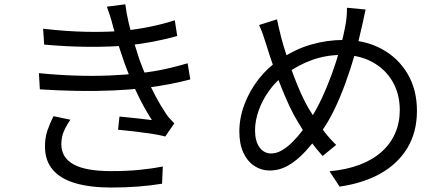

<svg xmlns="http://www.w3.org/2000/svg" viewBox="-20 -818 2040 887"><path d="M179.2 -685.4Q283.6 -673 379.3 -671.1Q475 -669.2 551.7 -676Q613.4 -682.3 673.6 -694.6Q733.8 -706.9 787.6 -724.4L798.7 -651.7Q749.6 -637.5 689.2 -625.9Q628.8 -614.3 568.7 -608.1Q492.5 -601.2 392.1 -601.7Q291.8 -602.2 184.1 -612ZM159.7 -480.1Q245.4 -471.5 328.1 -468.8Q410.8 -466.1 485.1 -469.2Q559.5 -472.3 617.4 -479.1Q688.8 -486.7 747.8 -500Q806.8 -513.4 846.7 -525.7L859.1 -451.1Q818.2 -440.1 763 -429.3Q707.8 -418.6 644.8 -411Q583.2 -403.8 503.9 -400.2Q424.6 -396.6 337.5 -398.1Q250.4 -399.6 164.1 -405.2ZM501.5 -698.4Q496 -720.9 488.7 -743.5Q481.5 -766 473.7 -787.2L558.9 -798.1Q564.1 -756.3 574.9 -710.7Q585.7 -665 599.1 -621.6Q612.4 -578.2 624.2 -542.7Q638.2 -503.9 657.1 -460.1Q676 -416.3 699 -373Q722 -329.7 747.9 -291.2Q755.8 -279.5 765.2 -269.1Q774.6 -258.6 785.3 -248.3L743.6 -187.4Q715.6 -194.9 677.7 -200.6Q639.8 -206.3 600.1 -210.9Q560.4 -215.4 525.4 -218.8L532 -279.6Q572 -275.7 615.2 -271.1Q658.3 -266.5 681.8 -263.2Q640.3 -327.6 608.7 -396.8Q577 -466 555.1 -526.8Q543.1 -561 533.5 -590.6Q523.8 -620.2 516.2 -647Q508.5 -673.8 501.5 -698.4ZM305.2 -264.9Q287.2 -239.1 275.3 -212.3Q263.4 -185.5 263.4 -151.7Q263.4 -89.9 319.7 -58.7Q376.1 -27.5 493.7 -27.5Q563.5 -27.5 620.8 -32.9Q678 -38.3 732.2 -48.9L728.7 30.7Q676.7 39.3 618 43.8Q559.2 48.4 495 48.4Q397 48.4 328.7 28.5Q260.4 8.5 224.5 -32.9Q188.6 -74.4 187.8 -138.4Q187.4 -181.2 198.9 -214.6Q210.3 -248 227.1 -281.3Z M1669 -774.1Q1666.3 -762 1663.1 -747.5Q1659.9 -733 1657.2 -719.1Q1654.6 -705.2 1651.8 -695.5Q1638.5 -633.2 1618.9 -565.9Q1599.3 -498.5 1575.3 -432.6Q1551.3 -366.6 1523.6 -309.8Q1495.9 -253 1465.6 -211.1Q1427.8 -158.6 1389.7 -117.5Q1351.5 -76.4 1311.4 -53.4Q1271.2 -30.3 1225.2 -30.3Q1187.7 -30.3 1155.7 -51Q1123.7 -71.6 1104.7 -111.9Q1085.7 -152.2 1085.7 -210.4Q1085.7 -273.3 1109.3 -335.9Q1132.9 -398.5 1174.2 -451.7Q1215.6 -504.9 1268.4 -540.3Q1342.3 -590.8 1417 -612.1Q1491.7 -633.5 1568.2 -633.5Q1666.3 -633.5 1742.8 -592.1Q1819.3 -550.8 1862.8 -477.3Q1906.2 -403.8 1906.2 -306.2Q1906.2 -206.9 1861.5 -133.5Q1816.7 -60.1 1736.4 -15.6Q1656.2 28.9 1548.9 44L1502.2 -26.8Q1580.5 -33.8 1641.2 -56.8Q1701.9 -79.8 1743.2 -116.9Q1784.5 -153.9 1805.7 -202.8Q1826.9 -251.6 1826.9 -309.3Q1826.9 -383.4 1793.8 -440.8Q1760.7 -498.1 1700.5 -531.2Q1640.4 -564.3 1560 -564.3Q1487.1 -564.3 1421.6 -540.9Q1356.1 -517.4 1297.4 -473.9Q1255.5 -443.6 1224 -400Q1192.5 -356.4 1175.3 -308.5Q1158.2 -260.6 1158.2 -215.5Q1158.2 -166.4 1178.7 -137.7Q1199.3 -109 1232.9 -109Q1257.2 -109 1282.1 -123.4Q1307 -137.8 1331.1 -161.8Q1355.2 -185.8 1377.4 -215.3Q1399.5 -244.8 1418.3 -275Q1443.2 -313.9 1467.2 -365.1Q1491.2 -416.2 1512.5 -474.7Q1533.8 -533.3 1550.5 -592.5Q1567.2 -651.7 1576.6 -706.1Q1579.8 -721.1 1581.5 -743.3Q1583.2 -765.4 1582.8 -782.2ZM1259.6 -728.6Q1263.9 -707.9 1269.4 -684.7Q1274.9 -661.4 1280.3 -640.2Q1289.9 -603.8 1304.8 -559Q1319.7 -514.3 1336.6 -468.9Q1353.5 -423.6 1371.3 -384.5Q1389.2 -345.4 1404.8 -318.6Q1430.8 -275.1 1464 -229Q1497.2 -182.8 1533 -148.6L1470.4 -97.3Q1440.2 -130.9 1412 -169Q1383.8 -207.1 1355.7 -255.6Q1337.4 -284.9 1317.9 -326.3Q1298.5 -367.7 1279.1 -416Q1259.6 -464.3 1242 -514.6Q1224.3 -565 1210.2 -611.5Q1203 -635.7 1194.6 -659.3Q1186.1 -683 1176.8 -702.4Z"/></svg>

Font: Noto Sans TC Thin
Style: Regular
Weight: 100
Designer: Ryoko NISHIZUKA 西塚涼子 (kana, bopomofo & ideographs); Paul D. Hunt (Latin, Greek & Cyrillic); Sandoll Communications 산돌커뮤니
Foundry: Adobe
Version: Version 2.004-H2;hotconv 1.0.118;makeotfexe 2.5.65603